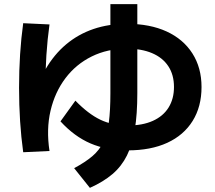

<svg xmlns="http://www.w3.org/2000/svg" viewBox="-20 -814 1040 927"><path d="M92 -79Q72 -224 72 -390Q72 -557 92 -702L219 -696Q199 -553 199 -390Q199 -360 200 -330Q201 -300 202 -272L133 -312Q158 -407 199.5 -479Q241 -551 299.5 -600Q358 -649 431.5 -674Q505 -699 593 -699Q704 -699 784.5 -662Q865 -625 909 -556Q953 -487 953 -394Q953 -299 910 -230Q867 -161 787.5 -124.5Q708 -88 597 -88Q495 -88 417 -121.5Q339 -155 272 -228L344 -328Q406 -264 464.5 -236Q523 -208 597 -208Q668 -208 718 -230.5Q768 -253 794 -295Q820 -337 820 -394Q820 -453 792.5 -494.5Q765 -536 714 -557.5Q663 -579 593 -579Q499 -579 423 -541.5Q347 -504 296 -436.5Q245 -369 224 -279.5Q203 -190 219 -85ZM338 -2Q392 -31 426 -60Q460 -89 479 -128Q498 -167 505.5 -223.5Q513 -280 513 -364V-794H643V-364Q643 -263 631 -189.5Q619 -116 593 -63.5Q567 -11 523 26.5Q479 64 414 93Z"/></svg>

Font: M PLUS 2 Thin
Style: Bold
Weight: 700
Version: Version 1.001